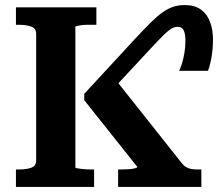

<svg xmlns="http://www.w3.org/2000/svg" viewBox="-20 -739 862 759"><path d="M43 0V-69H54Q84 -69 103.5 -76Q123 -83 123 -105V-605Q123 -627 103.5 -634Q84 -641 54 -641H43V-710H361V-641H351Q339 -641 325.5 -641Q312 -641 301.5 -639.5Q291 -638 284.5 -636.5Q278 -635 278 -632V-78Q278 -75 284 -74Q290 -73 300 -71.5Q310 -70 321.5 -69.5Q333 -69 344 -69H352V0ZM710 -719Q750 -719 774.5 -701Q799 -683 810.5 -652Q822 -621 822 -583Q822 -546 816 -512Q810 -478 802 -459H688Q695 -473 700.5 -492Q706 -511 709.5 -533Q713 -555 713 -577Q713 -604 706.5 -618.5Q700 -633 683 -633Q671 -633 659 -626.5Q647 -620 629.5 -603Q612 -586 583 -555L396 -354L429 -434L697 -96Q706 -84 715.5 -78.5Q725 -73 736.5 -71Q748 -69 763 -69H776V0H447V-69H455Q472 -69 487.5 -70Q503 -71 513 -73.5Q523 -76 523 -79L313 -343V-368L519 -591Q551 -625 575.5 -649.5Q600 -674 621 -689Q642 -704 663 -711.5Q684 -719 710 -719Z"/></svg>

Font: Roboto Serif 20pt SemiBold
Style: Regular
Weight: 600
Version: Version 1.008